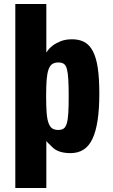

<svg xmlns="http://www.w3.org/2000/svg" viewBox="-20 -750 560 953"><path d="M56 183H210V-50Q213 -45 242 -17.5Q271 10 330 10Q368 10 395 -7.5Q422 -25 439 -61Q456 -97 464.5 -153Q473 -209 473 -286Q473 -360 465.5 -411.5Q458 -463 441.5 -495Q425 -527 399.5 -541Q374 -555 338 -555Q305 -555 281.5 -545.5Q258 -536 242.5 -524.5Q227 -513 219.5 -502.5Q212 -492 210 -489V-730H56ZM209 -272Q209 -322 211.5 -354Q214 -386 221 -405.5Q228 -425 240 -432.5Q252 -440 270 -440Q287 -440 297 -433Q307 -426 312 -407.5Q317 -389 319 -356.5Q321 -324 321 -273Q321 -221 319 -188.5Q317 -156 311.5 -137.5Q306 -119 296 -112Q286 -105 269 -105Q251 -105 239.5 -112.5Q228 -120 221 -139Q214 -158 211.5 -190.5Q209 -223 209 -272Z"/></svg>

Font: Secuela Black
Style: Regular
Weight: 900
Designer: Fernando Haro
Foundry: deFharo
Version: Version 1.704